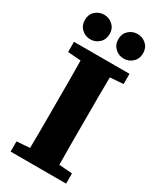

<svg xmlns="http://www.w3.org/2000/svg" viewBox="-215 -926 826 995"><g transform="rotate(30 198.0 -428.5)"><path d="M98 -710Q68 -710 46 -730.5Q24 -751 24 -784Q24 -817 46 -837Q68 -857 98 -857Q128 -857 150 -837Q172 -817 172 -784Q172 -751 150 -730.5Q128 -710 98 -710ZM298 -710Q268 -710 246 -730.5Q224 -751 224 -784Q224 -817 246 -837Q268 -857 298 -857Q328 -857 350 -837Q372 -817 372 -784Q372 -751 350 -730.5Q328 -710 298 -710ZM32 -596V-657H364V-596L285 -590Q284 -532 284 -472.5Q284 -413 284 -353V-305Q284 -245 284 -185.5Q284 -126 285 -67L364 -61V0H32V-61L110 -67Q111 -126 111 -185.5Q111 -245 111 -304V-353Q111 -412 111 -471.5Q111 -531 110 -590Z"/></g></svg>

Font: Source Serif 4 SmText
Style: Bold
Weight: 700
Designer: Frank Grießhammer
Foundry: Adobe
Version: Version 4.005;hotconv 1.1.0;makeotfexe 2.6.0